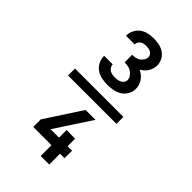

<svg xmlns="http://www.w3.org/2000/svg" viewBox="-303 -945 1206 1206"><g transform="rotate(45 300.0 -342.5)"><path d="M301 -442Q276 -442 250 -447Q224 -452 203 -467Q182 -482 170 -505.5Q158 -529 158 -555Q158 -556 158 -556Q158 -556 158 -557H234Q234 -557 234 -556.5Q234 -556 234 -556Q234 -545 240.5 -534.5Q247 -524 257 -518Q267 -512 278.5 -510Q290 -508 301 -508Q313 -508 324.5 -510Q336 -512 346 -517Q356 -522 363 -531.5Q370 -541 370 -552Q370 -568 360.5 -582Q351 -596 338 -604.5Q325 -613 309 -616Q293 -619 278 -619V-686Q292 -686 306.5 -688.5Q321 -691 333 -699.5Q345 -708 353 -721Q361 -734 361 -748Q361 -758 355 -766.5Q349 -775 340.5 -780Q332 -785 322 -786.5Q312 -788 302 -788Q291 -788 281 -786Q271 -784 262 -778.5Q253 -773 248 -763.5Q243 -754 243 -744Q243 -743 243 -743Q243 -743 243 -743H166Q166 -743 166 -743.5Q166 -744 166 -745Q166 -770 177.5 -792.5Q189 -815 208.5 -829.5Q228 -844 252.5 -849.5Q277 -855 302 -855Q326 -855 350 -850Q374 -845 394 -831.5Q414 -818 425.5 -796Q437 -774 437 -750Q437 -735 432.5 -720.5Q428 -706 420 -693Q412 -680 401 -670Q390 -660 377 -653Q392 -646 404.5 -636Q417 -626 426.5 -612.5Q436 -599 441 -583Q446 -567 446 -551Q446 -525 433 -502Q420 -479 399 -465.5Q378 -452 352.5 -447Q327 -442 301 -442ZM321 170V74H159V7L316 -234H404L246 7H321V-60H397V7H437V74H397V170ZM515 -309H85V-371H515Z"/></g></svg>

Font: Iosevka Curly Medium Extended
Style: Regular
Weight: 500
Width: 7
Monospace: yes
Designer: Belleve Invis
Foundry: Belleve Invis
Version: Version 11.1.0; ttfautohint (v1.8.3)